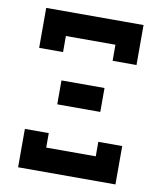

<svg xmlns="http://www.w3.org/2000/svg" viewBox="-79 -748 682 811"><g transform="rotate(10 262.5 -342.0)"><path d="M156.2 -102.5H368.7V-164.6H471.2V0H53.7V-164.6H156.2ZM355 -393.1V-290.5H170.4V-393.1ZM53.7 -512.2V-683.6H471.2V-512.2H368.7V-581.1H156.2V-512.2Z"/></g></svg>

Font: Anka/Coder Condensed
Style: Bold
Weight: 700
Width: 4
Monospace: yes
Version: Version 001.100